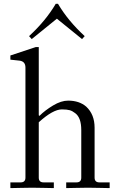

<svg xmlns="http://www.w3.org/2000/svg" viewBox="-20 -963 603 984"><path d="M128.9 -777.8Q214.8 -856.9 265.6 -943.4H277.3Q328.1 -856.9 414.1 -777.8L400.4 -762.7L271.5 -867.2L142.6 -762.7ZM33.2 1V-28.3H85.9Q110.4 -28.3 110.4 -52.7V-616.7Q110.4 -648.9 79.1 -652.3L33.2 -657.2V-678.7L163.1 -721.7H178.7V-372.1L182.1 -369.1Q210.9 -397.9 252.2 -422.6Q293.5 -447.3 329.1 -447.3Q386.2 -447.3 421.9 -416.5Q464.8 -376.5 464.8 -308.6V-52.7Q464.8 -28.3 489.3 -28.3H542V1Q540.5 1 493.9 0Q447.3 -1 430.7 -1Q414.1 -1 367.4 0Q320.8 1 319.3 1V-28.3H372.1Q396.5 -28.3 396.5 -52.7V-296.4Q396.5 -359.9 365.7 -382.8Q351.6 -394 337.4 -398.2Q323.2 -402.3 296.9 -402.3Q251.5 -402.3 178.7 -336.4V-52.7Q178.7 -28.3 203.1 -28.3H255.9V1Q254.4 1 207.8 0Q161.1 -1 144.5 -1Q127.9 -1 81.3 0Q34.7 1 33.2 1Z"/></svg>

Font: Theano Old Style
Style: Regular
Weight: 400
Designer: Alexey Kryukov
Version: Version 2.00